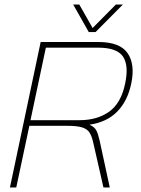

<svg xmlns="http://www.w3.org/2000/svg" viewBox="-20 -830 623 850"><path d="M373 -688 304 -810H331L390 -706L493 -810H524L403 -688ZM24 0 160 -644H416Q511 -644 545 -594.5Q579 -545 561 -460Q545 -383 499 -336Q453 -289 376 -278Q399 -268 407 -251.5Q415 -235 421 -208L466 0H438L392 -202Q386 -228 376 -243.5Q366 -259 343.5 -266Q321 -273 277 -273H110L52 0ZM115 -298H333Q410 -298 463 -335.5Q516 -373 534 -460Q551 -540 524.5 -579.5Q498 -619 414 -619H183Z"/></svg>

Font: Kanit Thin
Style: Italic
Weight: 250
Italic angle: -12°
Designer: Katatrad Team
Foundry: CadsonDemak
Version: Version 2.000; ttfautohint (v1.8.3)